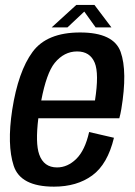

<svg xmlns="http://www.w3.org/2000/svg" viewBox="-20 -728 530 754"><path d="M192 5Q60.5 5 33.8 -77Q7 -159 28 -297Q51.5 -447.5 107.8 -524Q164 -600.5 294.5 -600.5Q426.5 -600.5 453.8 -524Q481 -447.5 456.5 -300Q453 -279 448.5 -263.5H130.5Q118.5 -165 134 -121.5Q152 -70.5 204 -70.5Q245.5 -70.5 279.8 -104.2Q314 -138 330 -209.5L427.5 -187Q402.5 -83 342.2 -39Q282 5 192 5ZM142 -333.5H353Q369.5 -439 352 -481.5Q333.5 -526 283 -526Q231.5 -526 194.5 -480.5Q162.5 -440.5 142 -333.5ZM183 -620.5 279.5 -708.5H351L417.5 -620.5H355.5L311 -682.5L245 -620.5Z"/></svg>

Font: Anybody Medium
Style: Italic
Weight: 500
Italic angle: -10°
Designer: Tyler Finck
Foundry: Etcetera Type Company
Version: Version 1.010; ttfautohint (v1.8.3) -l 8 -r 50 -G 200 -x 14 